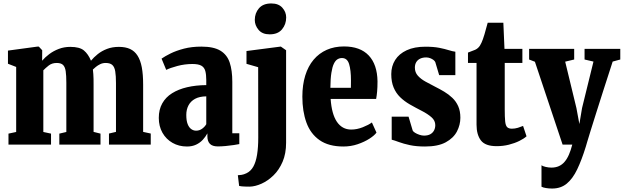

<svg xmlns="http://www.w3.org/2000/svg" viewBox="-20 -836 3606 1110"><path d="M29 0V-63.5L73.5 -73V-449L26 -467.5V-543.5L195.5 -566.5H204.5L224 -545.5L223.5 -485Q240.5 -505 264.8 -523.2Q289 -541.5 319.8 -553.2Q350.5 -565 386.5 -565Q440.5 -565 465.2 -544.2Q490 -523.5 506 -485Q522 -504.5 545 -523Q568 -541.5 598.5 -553.2Q629 -565 667.5 -565Q705.5 -565 732 -552.8Q758.5 -540.5 775.2 -514.2Q792 -488 799.8 -446.8Q807.5 -405.5 807.5 -347.5V-73.5L851.5 -64V0H610V-64L650.5 -73.5V-356Q650.5 -398 646.2 -423.5Q642 -449 629.2 -460.5Q616.5 -472 591 -472Q573.5 -472 559.2 -465Q545 -458 534.2 -449.2Q523.5 -440.5 517 -434Q518.5 -421.5 519.5 -407.8Q520.5 -394 520.8 -378.8Q521 -363.5 521 -347V-73.5L561 -63.5V0H323V-63.5L363.5 -73V-358Q363.5 -399.5 359.8 -424.5Q356 -449.5 344.2 -460.8Q332.5 -472 308 -472Q280.5 -472 262 -457.5Q243.5 -443 230.5 -429.5V-73L275 -63.5V0Z M1061 11Q1014.5 11 977.5 -10Q940.5 -31 919.2 -68.5Q898 -106 898 -154.5Q898 -202.5 918 -238.2Q938 -274 974.8 -297Q1011.5 -320 1061.8 -331.8Q1112 -343.5 1172.5 -344V-373.5Q1172.5 -404.5 1167 -425.2Q1161.5 -446 1144.5 -456Q1127.5 -466 1092.5 -466Q1048 -466 1005.2 -454.5Q962.5 -443 941 -432L914 -497Q933 -510.5 965.8 -526.8Q998.5 -543 1043.5 -554.8Q1088.5 -566.5 1144.5 -566.5Q1215.5 -566.5 1254.2 -543Q1293 -519.5 1308 -474.2Q1323 -429 1323 -363V-65.5H1363.5V-3Q1353.5 -1 1331.5 2.5Q1309.5 6 1284.5 8.2Q1259.5 10.5 1239.5 10.5Q1208 10.5 1193.5 -4.5Q1179 -19.5 1179 -47V-65Q1168.5 -45.5 1152.5 -28Q1136.5 -10.5 1113.8 0.2Q1091 11 1061 11ZM1113.5 -80.5Q1133 -80.5 1148.5 -91.8Q1164 -103 1172.5 -118V-279Q1133.5 -278.5 1108 -264.8Q1082.5 -251 1069.8 -227Q1057 -203 1057 -171.5Q1057 -138.5 1064.8 -118.8Q1072.5 -99 1085.5 -89.8Q1098.5 -80.5 1113.5 -80.5Z M1424.5 243Q1416.5 243 1403.5 242.8Q1390.5 242.5 1378.8 241.5Q1367 240.5 1362.5 239L1355 177Q1362 177 1375.8 175Q1389.5 173 1405 165.5Q1430 153.5 1444.8 126.8Q1459.5 100 1466.2 58.2Q1473 16.5 1473 -40L1472.5 -447.5L1405 -467V-541L1601 -566.5H1604L1634 -545.5V-10.5Q1634 52 1613.8 99.2Q1593.5 146.5 1561 178Q1528.5 209.5 1492.2 225.8Q1456 242 1424.5 243ZM1538.5 -637.5Q1496.5 -637.5 1474.8 -663.5Q1453 -689.5 1453 -720.5Q1453 -760 1477 -788Q1501 -816 1548 -816H1549Q1590.5 -816 1612.5 -791.2Q1634.5 -766.5 1634.5 -735Q1634.5 -695.5 1610.5 -666.5Q1586.5 -637.5 1539.5 -637.5Z M1965.5 11Q1880 11 1827.5 -25.8Q1775 -62.5 1751.5 -127.5Q1728 -192.5 1728 -277Q1728 -345.5 1744.8 -399.5Q1761.5 -453.5 1793.2 -491Q1825 -528.5 1869.2 -548Q1913.5 -567.5 1968.5 -567.5Q2062.5 -567.5 2111.8 -515.2Q2161 -463 2162.5 -365.5Q2162.5 -330.5 2160.2 -306.5Q2158 -282.5 2154.5 -264H1891.5Q1894.5 -220.5 1903.5 -187.5Q1912.5 -154.5 1927.5 -132.2Q1942.5 -110 1963.2 -98.5Q1984 -87 2010.5 -87Q2043.5 -87 2077.5 -100.5Q2111.5 -114 2130 -128L2156.5 -69.5Q2145 -53 2115.8 -34.2Q2086.5 -15.5 2047.5 -2.2Q2008.5 11 1965.5 11ZM1890 -328.5H2008.5Q2008.5 -339 2008.8 -349.8Q2009 -360.5 2009 -371Q2009 -431 1998.2 -465.8Q1987.5 -500.5 1957 -500.5Q1943 -500.5 1931 -493.2Q1919 -486 1910 -467.2Q1901 -448.5 1895.8 -415Q1890.5 -381.5 1890 -328.5Z M2437 11Q2386.5 11 2349.5 3Q2312.5 -5 2287 -14.5Q2261.5 -24 2244.5 -28.5V-161.5H2342L2365.5 -82.5Q2368 -75.5 2379.2 -68.5Q2390.5 -61.5 2404.8 -56.8Q2419 -52 2431 -52Q2452.5 -52 2466.8 -59.5Q2481 -67 2488.8 -81Q2496.5 -95 2496.5 -112.5Q2496.5 -139 2474.5 -158.2Q2452.5 -177.5 2418.8 -194.8Q2385 -212 2349 -232.5Q2317 -251 2293 -274.5Q2269 -298 2255.5 -330.5Q2242 -363 2242 -407.5Q2242 -453.5 2264.5 -489.2Q2287 -525 2331.2 -545.5Q2375.5 -566 2439.5 -566Q2487.5 -566 2519.8 -559.5Q2552 -553 2574.2 -546Q2596.5 -539 2612.5 -537V-401.5H2519L2496.5 -477Q2493.5 -483.5 2485.8 -489.5Q2478 -495.5 2466.8 -499.8Q2455.5 -504 2444 -504Q2424 -504 2409.2 -497Q2394.5 -490 2386.5 -476.8Q2378.5 -463.5 2378.5 -445Q2378.5 -417.5 2395.8 -398.2Q2413 -379 2440 -364.2Q2467 -349.5 2495 -335Q2522 -321.5 2548 -306Q2574 -290.5 2595.2 -270.2Q2616.5 -250 2629 -222Q2641.5 -194 2641.5 -155Q2641.5 -114.5 2621.8 -76.2Q2602 -38 2557.2 -13.5Q2512.5 11 2437 11Z M2851 9Q2785.5 9 2760.2 -24.2Q2735 -57.5 2735 -115V-472H2685.5V-532Q2696.5 -537 2707.2 -540.5Q2718 -544 2727.2 -548.2Q2736.5 -552.5 2743.5 -559Q2750 -565 2755 -572.8Q2760 -580.5 2764 -590Q2768 -599.5 2772 -610Q2777 -623 2781.2 -638.5Q2785.5 -654 2790.2 -671Q2795 -688 2799.5 -704.5H2890L2896.5 -553.5H3000V-472H2898V-204.5Q2898 -158.5 2900.5 -134.2Q2903 -110 2912 -101Q2921 -92 2939.5 -92Q2957 -92 2974 -97.2Q2991 -102.5 3004 -108L3024 -48Q3008.5 -34 2982 -21Q2955.5 -8 2922 0.5Q2888.5 9 2851 9Z M3172 254Q3153.5 254 3136.8 251.2Q3120 248.5 3110.5 243.5V119.5Q3117.5 125 3134.8 129Q3152 133 3167.5 133Q3192 133 3211 124.5Q3230 116 3244.2 99.2Q3258.5 82.5 3269.2 57.8Q3280 33 3288.5 0H3232.5L3072.5 -479L3039 -492V-553.5H3299.5V-492L3247.5 -479.5L3312.5 -211L3329.5 -119L3345 -211.5L3411 -480L3359.5 -492V-553.5H3566V-492L3522 -480Q3492 -388 3468 -312.8Q3444 -237.5 3425.5 -179.2Q3407 -121 3394.5 -80.5Q3382 -40 3375 -16.5Q3368 7 3366.5 12.5Q3343 88.5 3317.2 142.5Q3291.5 196.5 3257 225.2Q3222.5 254 3172 254Z"/></svg>

Font: Merriweather 24pt SemiCondensed Black
Style: Regular
Weight: 900
Width: 4
Designer: Eben Sorkin
Foundry: Eben Sorkin
Version: Version 2.100